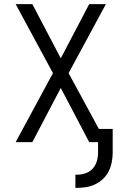

<svg xmlns="http://www.w3.org/2000/svg" viewBox="-20 -690 590 932"><path d="M346 222V158H354Q375 158 395.5 151Q416 144 430 128.5Q444 113 450 92.5Q456 72 456 51V0H413L275 -263L137 0H56L237 -335L56 -670H137L275 -407L413 -670H494L313 -335L460 -64H527V51Q527 74 522.5 97Q518 120 508 140.5Q498 161 481 177.5Q464 194 443.5 204Q423 214 400 218Q377 222 354 222Z"/></svg>

Font: Lode
Style: Regular
Weight: 400
Monospace: yes
Designer: Belleve Invis
Foundry: Belleve Invis
Version: Version 29.2.0; ttfautohint (v1.8.3)